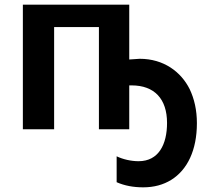

<svg xmlns="http://www.w3.org/2000/svg" viewBox="-20 -558 899 823"><path d="M574 133C542 133 507 125 480 112V223C514 238 552 245 594 245C640 245 680 234 714 213C783 170 824 86 824 -30C824 -86 813 -134 793 -176C756 -250 682 -306 579 -306L534 -303V-538H78V-4H212V-442H404V-4H534V-192H544C642 -192 696 -134 696 -31C696 61 660 133 574 133ZM579 -306H580Z"/></svg>

Font: Passageway
Style: Light
Weight: 700
Foundry: Ascender Corporation
Version: Version 1.11